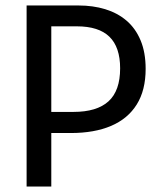

<svg xmlns="http://www.w3.org/2000/svg" viewBox="-20 -680 585 700"><path d="M127 -195V-272H248Q333 -272 375.5 -310.5Q418 -349 418 -431Q418 -508 379 -546Q340 -584 260 -584H127V-660H267Q319 -660 363.5 -646.5Q408 -633 441 -605Q474 -577 492.5 -533Q511 -489 511 -429Q511 -351 478.5 -299Q446 -247 385 -221Q324 -195 238 -195ZM77 0V-660H167V0Z"/></svg>

Font: Bricolage Grotesque SemiCondensed
Style: Regular
Weight: 400
Width: 4
Designer: Mathieu Triay
Foundry: Atelier Triay
Version: Version 1.001;gftools[0.9.33.dev8+g029e19f]